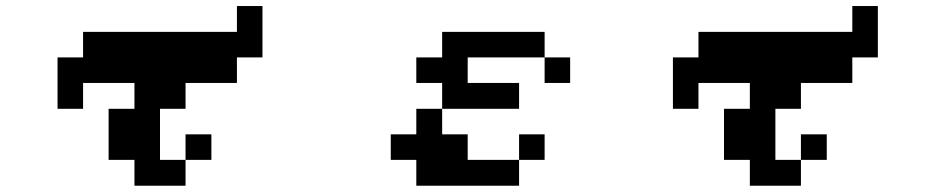

<svg xmlns="http://www.w3.org/2000/svg" viewBox="-20 -546 3040 624"><path d="M167 -192.4V-359.4H250V-442.4H750V-526.4H833V-359.4H750V-276.4H583V-192.4H500V-26.4H583V-109.4H667V-26.4H583V57.6H417V-26.4H333V-192.4H417V-276.4H250V-192.4Z M1333 -276.4V-359.4H1417V-442.4H1750V-359.4H1500V-276.4H1667V-192.4H1417V-276.4ZM1250 -26.4V-109.4H1333V-192.4H1417V-109.4H1500V-26.4H1667V57.6H1333V-26.4ZM1750 -359.4H1833V-276.4H1750ZM1667 -26.4V-109.4H1750V-26.4Z M2167 -192.4V-359.4H2250V-442.4H2750V-526.4H2833V-359.4H2750V-276.4H2583V-192.4H2500V-26.4H2583V-109.4H2667V-26.4H2583V57.6H2417V-26.4H2333V-192.4H2417V-276.4H2250V-192.4Z"/></svg>

Font: KH Dot Dougenzaka 12
Style: Regular
Weight: 400
Designer: Original version for X68000 by Keitarou Hiraki (http://hp.vector.co.jp/authors/VA000874/) / TrueType conversion by Homem
Version: Version 1.00.20150527